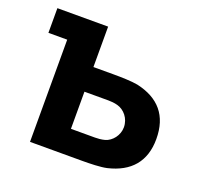

<svg xmlns="http://www.w3.org/2000/svg" viewBox="-100 -654 810 768"><g transform="rotate(20 305.5 -270.0)"><path d="M323 0C353 0 400 -1 426 -7C520 -29 571 -87 571 -183C571 -283 520 -341 425 -362C399 -367 353 -368 323 -368H236V-540H20V-435H100V0ZM236 -263H338C349 -263 364 -262 378 -258C407 -250 433 -221 433 -183C433 -148 408 -118 380 -110C365 -106 350 -105 338 -105H236Z"/></g></svg>

Font: Manrope ExtraBold
Style: Regular
Weight: 800
Designer: Mikhail Sharanda
Foundry: Mikhail Sharanda
Version: Version 4.505